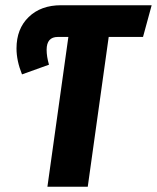

<svg xmlns="http://www.w3.org/2000/svg" viewBox="-20 -713 599 733"><path d="M526 -572H395L315 0H161L241 -572H201Q158 -572 158 -523Q158 -497 167 -466L64 -429Q43 -481 43 -528Q43 -603 89.5 -648Q136 -693 213 -693H559Z"/></svg>

Font: Fira Sans Extra Condensed
Style: Bold Italic
Weight: 700
Width: 3
Italic angle: -8°
Designer: Carrois Corporate & Edenspiekermann AG
Foundry: Carrois Corporate GbR & Edenspiekermann AG
Version: Version 4.203